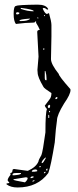

<svg xmlns="http://www.w3.org/2000/svg" viewBox="-20 -703 345 844"><path d="M145.5 -682.6Q181.6 -682.6 191.4 -664.1V-661.1H186.5Q178.7 -668 172.9 -668H170.9L168 -666V-664.1Q178.7 -641.6 186.5 -641.6L195.3 -645.5Q206.1 -608.4 206.1 -592.8V-543L204.1 -443.4Q204.1 -420.9 238.3 -377.9Q238.3 -369.1 289.1 -311.5L290 -307.6Q290 -288.1 261.7 -248Q230.5 -197.3 230.5 -173.8Q225.6 -144.5 220.7 -77.1Q204.1 25.4 192.4 57.6Q145.5 121.1 57.6 121.1H56.6Q27.3 121.1 8.8 107.4V103.5L20.5 101.6V98.6Q13.7 92.8 13.7 88.9Q13.7 81.1 26.4 65.4L25.4 57.6Q35.2 57.6 35.2 43L40 40H43L100.6 47.9H102.5Q139.6 31.2 149.4 5.9Q149.4 0 162.1 -21.5Q168 -36.1 179.7 -121.1Q179.7 -210 186.5 -223.6Q179.7 -230.5 176.8 -238.3L197.3 -265.6Q206.1 -275.4 206.1 -293.9Q173.8 -314.5 170.9 -321.3Q145.5 -364.3 145.5 -383.8L144.5 -395.5L149.4 -454.1L143.6 -562.5Q143.6 -571.3 154.3 -571.3V-573.2Q149.4 -585.9 138.7 -602.5V-609.4H135.7Q135.7 -603.5 124 -603.5Q95.7 -603.5 49.8 -597.7Q40 -610.4 40 -641.6V-643.6Q40 -676.8 50.8 -676.8Q56.6 -681.6 145.5 -682.6ZM74.2 -668H71.3V-664.1Q100.6 -653.3 127.9 -653.3V-654.3Q127.9 -661.1 74.2 -668ZM50.8 -645.5V-641.6L53.7 -639.6Q64.5 -639.6 65.4 -645.5Q65.4 -648.4 56.6 -649.4Q50.8 -648.4 50.8 -645.5ZM177.7 -636.7H173.8V-634.8L176.8 -631.8H177.7ZM145.5 -627H144.5V-624L146.5 -621.1L149.4 -624ZM65.4 -612.3 68.4 -610.4H74.2Q99.6 -610.4 111.3 -619.1V-621.1H109.4Q65.4 -618.2 65.4 -612.3ZM170.9 -490.2 169.9 -488.3V-487.3L170.9 -484.4H172.9L175.8 -487.3V-488.3L172.9 -490.2ZM179.7 -390.6H176.8V-359.4Q176.8 -351.6 180.7 -350.6H184.6V-357.4Q184.6 -373 179.7 -390.6ZM228.5 -276.4 223.6 -272.5V-267.6H228.5L233.4 -272.5L230.5 -276.4ZM195.3 -242.2 190.4 -237.3V-231.4L194.3 -227.5H195.3Q200.2 -229.5 200.2 -236.3V-240.2L197.3 -242.2ZM197.3 -215.8H196.3L195.3 -212.9L196.3 -209H197.3L200.2 -211.9V-213.9ZM194.3 -198.2H192.4V-184.6H196.3V-195.3ZM163.1 12.7V13.7H166Q169.9 13.7 180.7 -6.8V-11.7Q163.1 3.9 163.1 12.7ZM158.2 27.3H153.3V32.2H156.2L158.2 31.2H160.2ZM186.5 38.1 182.6 42V45.9H188.5V40V38.1ZM120.1 48.8V51.8H131.8Q144.5 50.8 144.5 47.9L139.6 42H135.7Q124 42 120.1 48.8ZM172.9 58.6H175.8L180.7 54.7L179.7 52.7V51.8Q172.9 52.7 172.9 58.6ZM35.2 62.5V67.4H43Q69.3 65.4 72.3 60.5V57.6H63.5H50.8Q37.1 57.6 35.2 62.5ZM114.3 77.1V80.1H117.2Q127.9 78.1 127.9 75.2L127 72.3H125Q116.2 72.3 114.3 77.1ZM39.1 85V86.9Q39.1 89.8 89.8 98.6Q101.6 87.9 101.6 80.1Q100.6 76.2 93.8 76.2ZM127 89.8 122.1 92.8V94.7H127L131.8 91.8V89.8Z"/></svg>

Font: Love Ya Like A Sister
Style: Regular
Weight: 400
Designer: Kimberly Geswein
Foundry: Kimberly Geswein
Version: Version 1.002 2007